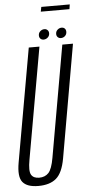

<svg xmlns="http://www.w3.org/2000/svg" viewBox="-70 -902 440 941"><g transform="rotate(-5 150.0 -431.5)"><path d="M80 5Q136.5 5 168 -21.8Q199.5 -48.5 212 -118.5L309.5 -675H257L160.5 -127Q151 -72 133.8 -53.5Q116.5 -35 87.5 -35Q59.5 -35 48.5 -53.5Q37.5 -72 47.5 -127L144.5 -675H92L-6.5 -118.5Q-19 -48.5 3 -21.8Q25 5 80 5ZM168.5 -707.5Q179.5 -707.5 188.5 -715.5Q197.5 -723.5 197.5 -736Q197.5 -746 191.2 -752Q185 -758 176 -758Q164.5 -758 155.5 -750Q146.5 -742 146.5 -729.5Q146.5 -719.5 152.5 -713.5Q158.5 -707.5 168.5 -707.5ZM253 -707.5Q265 -707.5 273.5 -715.5Q282 -723.5 282 -736Q282 -746 276.2 -752Q270.5 -758 260.5 -758Q249.5 -758 240.5 -750Q231.5 -742 231.5 -729.5Q231.5 -719.5 237.8 -713.5Q244 -707.5 253 -707.5ZM166 -845H307L310.5 -868H170.5Z"/></g></svg>

Font: Anybody ExtraCondensed Light
Style: Italic
Weight: 300
Width: 2
Italic angle: -10°
Version: Version 1.113;gftools[0.9.25]